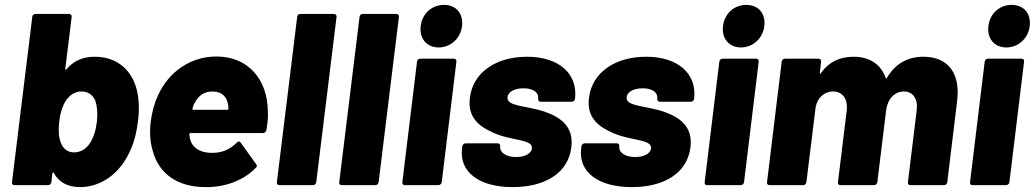

<svg xmlns="http://www.w3.org/2000/svg" viewBox="-20 -757 4231 785"><path d="M540 -387C521 -466 463 -525 367 -525C315 -525 279 -506 252 -474C249 -470 246 -472 247 -476L273 -688C274 -695 269 -700 262 -700H125C118 -700 112 -695 112 -688L29 -12C28 -5 32 0 39 0H177C183 0 189 -5 190 -12L194 -48C195 -52 198 -54 200 -50C219 -15 253 8 307 8C395 8 474 -50 514 -145C531 -182 539 -221 544 -261C550 -305 549 -347 540 -387ZM348 -172C333 -149 311 -134 283 -134C256 -134 238 -149 229 -173C220 -194 218 -224 222 -258C226 -295 236 -326 251 -348C267 -370 288 -383 313 -383C340 -383 358 -370 369 -347C377 -325 380 -294 376 -258C372 -224 362 -194 348 -172Z M1075 -304C1073 -432 995 -526 865 -526C759 -526 670 -464 626 -367C611 -335 601 -298 596 -258C591 -214 594 -176 604 -142C628 -49 703 8 820 8C897 9 973 -17 1025 -70C1031 -75 1032 -81 1027 -86L964 -174C960 -180 954 -180 948 -174C924 -149 891 -132 850 -132C801 -131 771 -151 760 -179C757 -188 755 -197 754 -207C753 -211 756 -213 759 -213H1055C1061 -213 1067 -217 1069 -225C1074 -252 1077 -279 1075 -304ZM848 -383C884 -383 906 -365 912 -332C913 -326 914 -320 914 -313C914 -310 912 -308 909 -308H770C768 -308 766 -310 767 -313C769 -321 771 -328 775 -334C790 -365 814 -383 848 -383Z M1122 0H1260C1266 0 1272 -5 1273 -12L1356 -688C1357 -695 1352 -700 1345 -700H1208C1201 -700 1195 -695 1195 -688L1112 -12C1111 -5 1115 0 1122 0Z M1377 0H1515C1521 0 1527 -5 1528 -12L1611 -688C1612 -695 1607 -700 1600 -700H1463C1456 -700 1450 -695 1450 -688L1367 -12C1366 -5 1370 0 1377 0Z M1774 -563C1822 -563 1863 -600 1869 -650C1875 -702 1845 -737 1795 -737C1746 -737 1706 -702 1700 -650C1694 -600 1724 -563 1774 -563ZM1635 0H1772C1779 0 1785 -5 1786 -12L1846 -505C1847 -512 1843 -517 1836 -517H1698C1691 -517 1686 -512 1685 -505L1625 -12C1624 -5 1628 0 1635 0Z M2076 8C2207 8 2303 -48 2316 -155C2326 -237 2276 -276 2208 -300C2132 -326 2050 -321 2055 -360C2058 -383 2086 -396 2121 -396C2161 -396 2184 -378 2180 -353C2180 -346 2184 -341 2191 -341H2318C2324 -341 2330 -346 2331 -353C2343 -455 2266 -525 2135 -525C2008 -525 1913 -461 1901 -356C1891 -276 1941 -240 1991 -217C2067 -180 2159 -190 2155 -150C2152 -129 2126 -115 2090 -115C2048 -115 2022 -134 2025 -159C2026 -166 2021 -171 2015 -171H1884C1877 -171 1871 -166 1870 -159L1869 -148C1858 -56 1936 8 2076 8Z M2563 8C2694 8 2790 -48 2803 -155C2813 -237 2763 -276 2695 -300C2619 -326 2537 -321 2542 -360C2545 -383 2573 -396 2608 -396C2648 -396 2671 -378 2667 -353C2667 -346 2671 -341 2678 -341H2805C2811 -341 2817 -346 2818 -353C2830 -455 2753 -525 2622 -525C2495 -525 2400 -461 2388 -356C2378 -276 2428 -240 2478 -217C2554 -180 2646 -190 2642 -150C2639 -129 2613 -115 2577 -115C2535 -115 2509 -134 2512 -159C2513 -166 2508 -171 2502 -171H2371C2364 -171 2358 -166 2357 -159L2356 -148C2345 -56 2423 8 2563 8Z M3010 -563C3058 -563 3099 -600 3105 -650C3111 -702 3081 -737 3031 -737C2982 -737 2942 -702 2936 -650C2930 -600 2960 -563 3010 -563ZM2871 0H3008C3015 0 3021 -5 3022 -12L3082 -505C3083 -512 3079 -517 3072 -517H2934C2927 -517 2922 -512 2921 -505L2861 -12C2860 -5 2864 0 2871 0Z M3755 -525C3694 -525 3642 -499 3607 -440C3604 -435 3602 -435 3601 -439C3581 -495 3535 -525 3469 -525C3413 -525 3368 -503 3337 -459C3334 -454 3331 -455 3332 -460L3337 -505C3338 -512 3334 -517 3327 -517H3189C3182 -517 3177 -512 3176 -505L3116 -12C3115 -5 3119 0 3126 0H3264C3270 0 3276 -5 3277 -12L3315 -321C3324 -359 3351 -383 3386 -383C3425 -383 3447 -352 3442 -306L3406 -12C3405 -5 3409 0 3416 0H3554C3560 0 3566 -5 3567 -12L3603 -306C3609 -353 3638 -383 3676 -383C3713 -383 3734 -352 3728 -306L3692 -12C3691 -5 3695 0 3702 0H3840C3846 0 3852 -5 3853 -12L3893 -342C3908 -458 3856 -525 3755 -525Z M4095 -563C4143 -563 4184 -600 4190 -650C4196 -702 4166 -737 4116 -737C4067 -737 4027 -702 4021 -650C4015 -600 4045 -563 4095 -563ZM3956 0H4093C4100 0 4106 -5 4107 -12L4167 -505C4168 -512 4164 -517 4157 -517H4019C4012 -517 4007 -512 4006 -505L3946 -12C3945 -5 3949 0 3956 0Z"/></svg>

Font: Barlow ExtraBold
Style: Italic
Weight: 800
Italic angle: -7°
Designer: Jeremy Tribby
Foundry: Tribby Type
Version: Version 1.422;hotconv 1.0.109;makeotfexe 2.5.65596